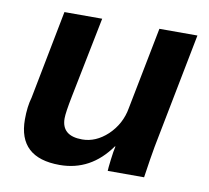

<svg xmlns="http://www.w3.org/2000/svg" viewBox="-65 -600 741 681"><g transform="rotate(10 305.5 -259.5)"><path d="M114 -528H250L192 -238Q180 -178 180 -157Q180 -94 254 -94Q303 -94 345 -133Q388 -174 398 -232L456 -528H593L512 -113Q505 -75 494 0H363Q363 -8 367 -41Q371 -74 375 -90H373Q303 9 191 9Q42 9 42 -129Q42 -175 52 -209Z"/></g></svg>

Font: Libra Sans
Style: Bold Italic
Weight: 700
Italic angle: -12°
Foundry: Context Ltd
Version: Version 1.002